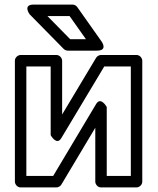

<svg xmlns="http://www.w3.org/2000/svg" viewBox="-20 -793 688 838"><path d="M435.1 -503H551V-25H445.9V-326C445.9 -326 420 -373.3 399.4 -338.8L212 -25H95V-503H201.2V-203C201.2 -203 227 -155.7 247.6 -190.2ZM420.9 -553C413.7 -553 404.2 -548.7 399.5 -540.8L251.2 -293.4V-528C251.2 -538.7 241.3 -553 226.2 -553H70C59.3 -553 45 -543.1 45 -528V0C45 10.7 54.9 25 70 25H226.2C233.4 25 243 20.7 247.7 12.8L395.9 -235.4V0C395.9 10.7 405.8 25 420.9 25H576C586.7 25 601 15.1 601 0V-528C601 -538.7 591.1 -553 576 -553ZM355 -622H286.2L186.9 -723H283.7ZM403.3 -572C452.2 -572 423.7 -611.4 423.7 -611.4L317 -762.4C312.9 -768.3 304.9 -773 296.6 -773H127.2C77.7 -773 109.4 -730.5 109.4 -730.5L257.9 -579.5C261.8 -575.4 268.9 -572 275.7 -572Z"/></svg>

Font: Asimov
Style: WidOu
Weight: 500
Designer: Google
Version: Version 2.000980; 2014